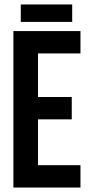

<svg xmlns="http://www.w3.org/2000/svg" viewBox="-20 -839 408 859"><path d="M150 -405H301V-305H150V-100H340V0H40V-700H340V-600H150ZM303 -819V-741H73V-819Z"/></svg>

Font: SVN-Bebas Neue
Style: Bold
Weight: 700
Designer: Ryoichi Tsunekawa
Foundry: Ryoichi Tsunekawa
Version: Version 1.300; ttfautohint (v1.7.9-c794)